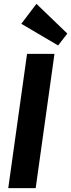

<svg xmlns="http://www.w3.org/2000/svg" viewBox="-20 -981 371 1001"><path d="M264 -700 166 0H23L121 -700ZM331 -806 283 -744 91 -857 170 -961Z"/></svg>

Font: Pathway Extreme Condensed
Style: Bold Italic
Weight: 700
Width: 3
Italic angle: -8°
Version: Version 1.001;gftools[0.9.26]